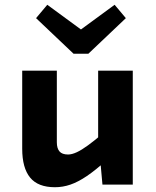

<svg xmlns="http://www.w3.org/2000/svg" viewBox="-20 -773 654 804"><path d="M536 0H409L396 -144H391V-477H536ZM407 -211 427 -103Q381 -61 344 -36Q307 -11 275 0Q243 11 210 11Q139 11 106 -29.5Q73 -70 73 -150V-477H218V-177Q218 -152 229 -139Q240 -126 265 -126Q281 -126 301.5 -135.5Q322 -145 348 -164Q374 -183 407 -211ZM507 -697 350 -548H311L310 -643L460 -753ZM131 -697 178 -753 328 -643 327 -548H288Z"/></svg>

Font: Intel One Mono Light
Style: Regular
Weight: 300
Monospace: yes
Designer: Fred Shallcrass
Foundry: Frere-Jones Type LLC
Version: Version 1.004